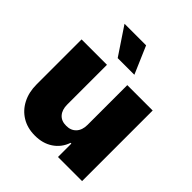

<svg xmlns="http://www.w3.org/2000/svg" viewBox="-212 -908 1050 1050"><g transform="rotate(45 313.0 -382.5)"><path d="M391.6 -238.3V-545.9H587.9V0H401.4V-103.5H395.5Q377.9 -51.8 333.7 -22.2Q289.6 7.3 228.5 6.8Q171.4 6.8 128.4 -19.3Q85.4 -45.4 61.8 -91.6Q38.1 -137.7 38.1 -197.3V-545.9H234.4V-238.3Q234.4 -198.2 254.9 -175Q275.4 -151.9 312.5 -152.3Q348.6 -151.9 370.1 -175Q391.6 -198.2 391.6 -238.3ZM250 -613.3 143.6 -772.5H310.5L378.9 -613.3Z"/></g></svg>

Font: Inter Tight Black
Style: Regular
Weight: 900
Designer: Rasmus Andersson
Foundry: rsms
Version: Version 3.004; ttfautohint (v1.8.4.7-5d5b)